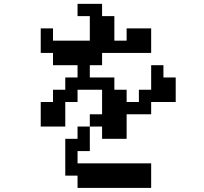

<svg xmlns="http://www.w3.org/2000/svg" viewBox="-20 -879 1040 978"><path d="M312.5 15.6V-171.9H375V-234.4H437.5V-109.4H375V-46.9H750V78.1H375V15.6ZM187.5 -234.4V-359.4H250V-421.9H312.5V-484.4H375V-546.9H250V-609.4H187.5V-734.4H250V-671.9H437.5V-796.9H375V-859.4H500V-796.9H562.5V-671.9H625V-734.4H750V-609.4H500V-546.9H437.5V-484.4H562.5V-421.9H625V-359.4H687.5V-421.9H750V-546.9H812.5V-484.4H875V-359.4H750V-296.9H625V-171.9H500V-234.4H437.5V-296.9H500V-421.9H375V-359.4H312.5V-234.4Z"/></svg>

Font: KH Dot Dougenzaka 16
Style: Regular
Weight: 400
Designer: Original version for X68000 by Keitarou Hiraki (http://hp.vector.co.jp/authors/VA000874/) / TrueType conversion by Homem
Version: Version 1.00.20150527